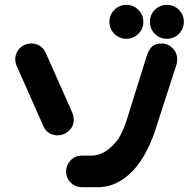

<svg xmlns="http://www.w3.org/2000/svg" viewBox="-20 -778 802 796"><path d="M710.9 -507.8 621.1 -230.5Q582 -119.1 523.4 -62.5Q464.8 -5.9 395.5 -2H317.4Q291 -2.9 272.9 -21Q254.9 -39.1 253.9 -65.4Q253.9 -92.8 272 -112.3Q290 -131.8 317.4 -132.8H362.3Q399.4 -134.8 432.1 -161.1Q464.8 -187.5 481.4 -221.2Q498 -254.9 509.8 -294.9L589.8 -550.8Q596.7 -571.3 609.9 -584.5Q623 -597.7 650.4 -597.7Q676.8 -597.7 695.8 -578.1Q714.8 -558.6 714.8 -531.2Q714.8 -518.6 710.9 -507.8ZM84 -592.8Q108.4 -602.5 132.8 -593.8Q157.2 -585 168.9 -560.5L281.2 -307.6Q298.8 -251 248 -223.6Q222.7 -211.9 197.3 -220.2Q171.9 -228.5 160.2 -253.9L47.9 -507.8Q38.1 -533.2 48.3 -557.6Q58.6 -582 84 -592.8ZM433.6 -687.5Q433.6 -716.8 454.1 -737.3Q474.6 -757.8 503.9 -757.8Q533.2 -757.8 553.7 -737.3Q574.2 -716.8 574.2 -687.5Q574.2 -658.2 553.7 -637.7Q533.2 -617.2 503.9 -617.2Q474.6 -617.2 454.1 -637.7Q433.6 -658.2 433.6 -687.5ZM601.6 -687.5Q601.6 -716.8 622.1 -737.3Q642.6 -757.8 671.9 -757.8Q701.2 -757.8 721.7 -737.3Q742.2 -716.8 742.2 -687.5Q742.2 -658.2 721.7 -637.7Q701.2 -617.2 671.9 -617.2Q642.6 -617.2 622.1 -637.7Q601.6 -658.2 601.6 -687.5Z"/></svg>

Font: Nico Moji
Style: Regular
Weight: 400
Version: Version 1.02